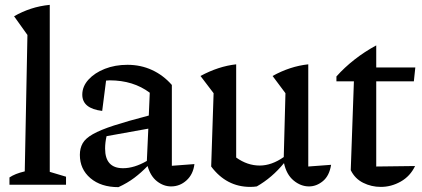

<svg xmlns="http://www.w3.org/2000/svg" viewBox="-20 -761 1740 791"><path d="M19 0V-30Q31 -38 46 -44Q61 -50 82 -55L93 -617L38 -694Q71 -713 107.5 -725Q144 -737 185 -741V-53L252 -33V0Z M468 10Q396 10 352.5 -27Q309 -64 309 -123Q309 -150 320.5 -170.5Q332 -191 363 -208.5Q394 -226 449.5 -244Q505 -262 593 -285L597 -379Q529 -430 432 -430Q425 -430 417 -429L401 -304Q319 -314 319 -371Q319 -405 344.5 -433Q370 -461 412 -477.5Q454 -494 505 -494Q560 -494 606.5 -472.5Q653 -451 688 -411V-78L781 -85Q776 -43 748.5 -18Q721 7 685 7Q654 7 627 -14Q600 -35 588 -77Q562 -50 533.5 -28.5Q505 -7 468 10ZM413 -149Q413 -68 487 -68Q533 -68 585 -98L591 -231L419 -200Q416 -187 414.5 -174Q413 -161 413 -149Z M850 -75 860 -377 806 -448Q880 -488 953 -496V-112Q999 -79 1050 -79Q1099 -79 1149 -114L1156 -377L1103 -448Q1175 -488 1250 -496V-75L1344 -82Q1337 -37 1310.5 -15Q1284 7 1253 7Q1219 7 1189.5 -17.5Q1160 -42 1150 -89Q1101 -29 1038 7Q1025 9 1011 9Q913 9 850 -75Z M1530 -574V-483H1691L1685 -426H1530V-75L1690 -77Q1670 -35 1631 -13Q1592 9 1549 9Q1510 9 1476 -8Q1442 -25 1425 -60L1438 -426H1366V-446Q1399 -483 1440.5 -515.5Q1482 -548 1530 -574Z"/></svg>

Font: Piazzolla Medium
Style: Regular
Weight: 500
Designer: Juan Pablo del Peral
Foundry: Huerta Tipografica
Version: Version 1.330